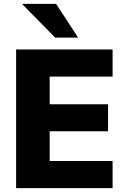

<svg xmlns="http://www.w3.org/2000/svg" viewBox="-20 -975 655 995"><path d="M63.5 -718.8H563.5V-578.1H237.3V-434.6H540V-294.9H237.3V-140.6H563.5V0H63.5ZM93.8 -955.1H270.5L384.8 -780.3H265.6Z"/></svg>

Font: Min Sans Black
Style: Regular
Weight: 900
Designer: Jinseong-Kim, NotoSansCJK, Nunito
Foundry: Jinseong-Kim
Version: Version 1.000